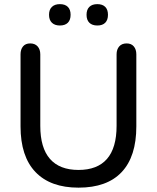

<svg xmlns="http://www.w3.org/2000/svg" viewBox="-20 -884 747 914"><path d="M77.8 -282.3V-625.2Q77.8 -648.9 89.6 -663.1Q101.4 -677.3 123.9 -677.3Q146.4 -677.3 159.1 -663.1Q171.8 -648.9 171.8 -625.2V-285.1Q171.8 -180.1 217.9 -127.5Q263.9 -75 353.7 -75Q443.6 -75 489.3 -127.5Q535 -180.1 535 -285.1V-625.2Q535 -648.9 547.6 -663.1Q560.1 -677.3 582.9 -677.3Q604.9 -677.3 616.9 -663.1Q629 -648.9 629 -625.2V-282.3Q629 -138.8 559.2 -64.8Q489.5 9.3 353.7 9.3Q219.9 9.3 148.8 -65.1Q77.8 -139.4 77.8 -282.3ZM392 -813.6Q392 -838.2 405.3 -851.2Q418.7 -864.3 443.3 -864.3Q467.9 -864.3 481 -851.2Q494 -838.2 494 -813.6Q494 -789 481 -775.8Q468 -762.6 443.5 -762.6Q418.7 -762.6 405.3 -775.8Q392 -789 392 -813.6ZM213.4 -813.6Q213.4 -838.2 227.1 -851.2Q240.7 -864.3 265 -864.3Q289.8 -864.3 303 -851.2Q316.1 -838.2 316.1 -813.6Q316.1 -789 303 -775.8Q289.8 -762.6 265 -762.6Q240.7 -762.6 227.1 -775.8Q213.4 -789 213.4 -813.6Z"/></svg>

Font: SN Pro Thin
Style: Regular
Weight: 200
Designer: Tobias Whetton
Foundry: Supernotes
Version: Version 1.003;Glyphs 3.3 (3324)